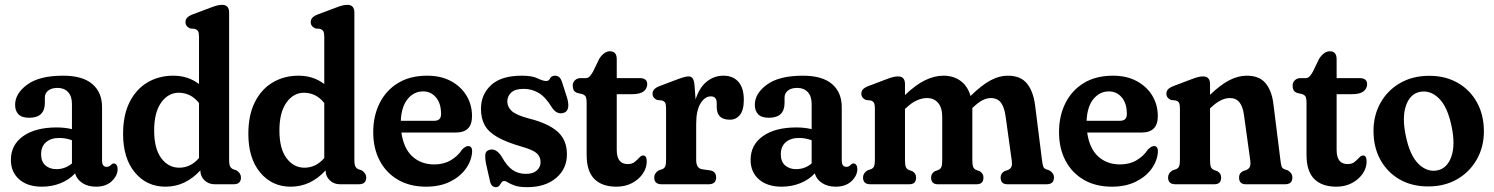

<svg xmlns="http://www.w3.org/2000/svg" viewBox="-20 -762 6177 794"><path d="M25 -100.5Q25 -163 75.8 -199Q126.5 -235 214.5 -235Q248 -235 277.5 -228V-332Q277.5 -364 261.5 -381.2Q245.5 -398.5 218 -398.5Q193.5 -398.5 179.5 -387.5Q165.5 -376.5 165.5 -359V-336.5Q165.5 -275 100.5 -275Q70 -275 56.2 -289.5Q42.5 -304 42.5 -328.5Q42.5 -375.5 92.8 -412.2Q143 -449 241.5 -449Q321.5 -449 361.8 -414.5Q402 -380 402 -319V-96Q402 -86 406.5 -79Q411 -72 421.5 -72Q432 -72 439 -80.5Q445 -86 450.5 -86Q458 -86 462.2 -79.5Q466.5 -73 466.5 -63Q466.5 -36 442.5 -13Q418.5 10 377 10Q344 10 320.8 -5Q297.5 -20 290.5 -45Q266.5 -19 230.8 -4.5Q195 10 153.5 10Q94 10 59.5 -20.2Q25 -50.5 25 -100.5ZM150 -124.5Q150 -93.5 167.8 -78Q185.5 -62.5 213.5 -62.5Q249.5 -62.5 277.5 -86V-182Q252.5 -191.5 225 -191.5Q190.5 -191.5 170.2 -173.8Q150 -156 150 -124.5Z M489 -208.5Q489 -286 516 -339.8Q543 -393.5 590 -421.2Q637 -449 697 -449Q757.5 -449 803 -414.5V-609.5Q803 -626 799 -632.8Q795 -639.5 785.5 -642.5L766 -644.5Q747 -653 747 -670.5Q747 -680.5 753.2 -688Q759.5 -695.5 775.5 -702L848.5 -729.5Q868 -737 878.8 -739.5Q889.5 -742 898.5 -742Q927.5 -742 927.5 -710V-100.5Q927.5 -81.5 931.8 -73.5Q936 -65.5 944.5 -62L958 -57.5Q976.5 -45.5 976.5 -28Q976.5 0 946 0H868Q842.5 0 825.5 -16.5Q808.5 -33 808.5 -57.5Q779 -25 742.8 -7.5Q706.5 10 664.5 10Q586.5 10 537.8 -48.8Q489 -107.5 489 -208.5ZM617.5 -222.5Q617.5 -147 647 -107.8Q676.5 -68.5 721 -68.5Q768.5 -68.5 803 -108.5V-336Q785 -358.5 763.8 -368.5Q742.5 -378.5 719 -378.5Q675.5 -378.5 646.5 -337.8Q617.5 -297 617.5 -222.5Z M1007 -208.5Q1007 -286 1034 -339.8Q1061 -393.5 1108 -421.2Q1155 -449 1215 -449Q1275.5 -449 1321 -414.5V-609.5Q1321 -626 1317 -632.8Q1313 -639.5 1303.5 -642.5L1284 -644.5Q1265 -653 1265 -670.5Q1265 -680.5 1271.2 -688Q1277.5 -695.5 1293.5 -702L1366.5 -729.5Q1386 -737 1396.8 -739.5Q1407.5 -742 1416.5 -742Q1445.5 -742 1445.5 -710V-100.5Q1445.5 -81.5 1449.8 -73.5Q1454 -65.5 1462.5 -62L1476 -57.5Q1494.5 -45.5 1494.5 -28Q1494.5 0 1464 0H1386Q1360.5 0 1343.5 -16.5Q1326.5 -33 1326.5 -57.5Q1297 -25 1260.8 -7.5Q1224.5 10 1182.5 10Q1104.5 10 1055.8 -48.8Q1007 -107.5 1007 -208.5ZM1135.5 -222.5Q1135.5 -147 1165 -107.8Q1194.5 -68.5 1239 -68.5Q1286.5 -68.5 1321 -108.5V-336Q1303 -358.5 1281.8 -368.5Q1260.5 -378.5 1237 -378.5Q1193.5 -378.5 1164.5 -337.8Q1135.5 -297 1135.5 -222.5Z M1932 -281.5Q1932 -214 1865.5 -214H1640Q1649 -148.5 1685.2 -115.2Q1721.5 -82 1776 -82Q1815 -82 1844.5 -99.5Q1874 -117 1890.5 -143Q1905 -158 1916 -158Q1933 -158 1932.5 -134.5Q1930 -97 1906.2 -64Q1882.5 -31 1840.8 -10.5Q1799 10 1742 10Q1675 10 1626 -18.5Q1577 -47 1550.2 -97.8Q1523.5 -148.5 1523.5 -215.5Q1523.5 -282.5 1549.8 -335.2Q1576 -388 1625.8 -418.5Q1675.5 -449 1747 -449Q1803 -449 1844.5 -426.8Q1886 -404.5 1909 -366.8Q1932 -329 1932 -281.5ZM1730 -384Q1691.5 -384 1665.8 -352.5Q1640 -321 1637.5 -262.5H1776Q1804 -262.5 1804 -290.5Q1804 -334.5 1783 -359.2Q1762 -384 1730 -384Z M2155 -43Q2184.5 -43 2200 -57Q2215.5 -71 2215.5 -92Q2215.5 -112.5 2200.8 -127Q2186 -141.5 2141 -154.5Q2074.5 -173.5 2037 -195Q1999.5 -216.5 1984.2 -244.8Q1969 -273 1969 -312Q1969 -371.5 2011 -410.2Q2053 -449 2137.5 -449Q2180.5 -449 2203 -438Q2225.5 -427 2239 -427Q2249.5 -427 2255 -438Q2260.5 -449 2275.5 -449Q2285.5 -449 2293 -442.5Q2300.5 -436 2306 -417L2325.5 -356.5Q2339 -307 2314 -296.5Q2284.5 -284.5 2262 -318Q2236.5 -360.5 2208 -377.5Q2179.5 -394.5 2145.5 -394.5Q2110 -394.5 2094 -379.2Q2078 -364 2078 -342.5Q2078 -319.5 2096.8 -302.5Q2115.5 -285.5 2169 -271.5Q2247 -252 2285.8 -217.5Q2324.5 -183 2324.5 -124Q2324.5 -63.5 2279.5 -25.8Q2234.5 12 2160.5 12Q2128 12 2109.2 5.5Q2090.5 -1 2081 -7.2Q2071.5 -13.5 2065.5 -13.5Q2058 -13.5 2054 -7.2Q2050 -1 2045 5.5Q2040 12 2030.5 12Q2010.5 12 2005.5 -16.5L1990 -84.5Q1985 -111 1987.2 -124.8Q1989.5 -138.5 2004.5 -142.5Q2031.5 -150 2054.5 -114.5Q2076 -75.5 2099.5 -59.2Q2123 -43 2155 -43Z M2387.5 -373 2368 -377.5Q2355.5 -382 2352 -390Q2348.5 -398 2348.5 -408.5Q2348.5 -421.5 2357.8 -430.2Q2367 -439 2381.5 -439H2402.5Q2410.5 -439 2416.8 -444.2Q2423 -449.5 2432 -465L2458.5 -519.5Q2478.5 -550 2502.5 -550Q2530.5 -550 2530.5 -517V-439H2625.5Q2656.5 -439 2656.5 -414Q2656.5 -396 2641.8 -384.2Q2627 -372.5 2593.5 -372.5H2530.5V-142Q2530.5 -83.5 2575.5 -83.5Q2594 -83.5 2605 -92.5Q2616 -101.5 2623.8 -110.2Q2631.5 -119 2640 -119Q2654.5 -119 2654.5 -94Q2654.5 -67.5 2638.2 -43.8Q2622 -20 2593.8 -5Q2565.5 10 2529.5 10Q2469.5 10 2437.8 -22Q2406 -54 2406 -121.5V-338Q2406 -353 2403 -360.8Q2400 -368.5 2387.5 -373Z M2852 -410.5 2856.5 -351Q2872.5 -400.5 2903 -424.8Q2933.5 -449 2971.5 -449Q3011.5 -449 3033.8 -423.5Q3056 -398 3056 -349Q3056 -307 3040 -287Q3024 -267 2998.5 -267Q2944 -267 2944 -319V-335.5Q2944 -363.5 2919.5 -363.5Q2895 -363.5 2877 -334.5Q2859 -305.5 2859 -249V-100.5Q2859 -65.5 2884 -62L2916 -57.5Q2941.5 -53.5 2941.5 -28Q2941.5 0 2910.5 0H2716Q2685.5 0 2685.5 -28Q2685.5 -46 2704 -57.5L2717.5 -62Q2727 -65.5 2730.8 -73.5Q2734.5 -81.5 2734.5 -100.5V-313.5Q2734.5 -330 2730.8 -336.8Q2727 -343.5 2717.5 -346.5L2697.5 -348.5Q2678.5 -357 2678.5 -374.5Q2678.5 -395 2707.5 -406L2783 -434.5Q2813.5 -446 2827.5 -446Q2838 -446 2844 -438.5Q2850 -431 2852 -410.5Z M3084 -100.5Q3084 -163 3134.8 -199Q3185.5 -235 3273.5 -235Q3307 -235 3336.5 -228V-332Q3336.5 -364 3320.5 -381.2Q3304.5 -398.5 3277 -398.5Q3252.5 -398.5 3238.5 -387.5Q3224.5 -376.5 3224.5 -359V-336.5Q3224.5 -275 3159.5 -275Q3129 -275 3115.2 -289.5Q3101.5 -304 3101.5 -328.5Q3101.5 -375.5 3151.8 -412.2Q3202 -449 3300.5 -449Q3380.5 -449 3420.8 -414.5Q3461 -380 3461 -319V-96Q3461 -86 3465.5 -79Q3470 -72 3480.5 -72Q3491 -72 3498 -80.5Q3504 -86 3509.5 -86Q3517 -86 3521.2 -79.5Q3525.5 -73 3525.5 -63Q3525.5 -36 3501.5 -13Q3477.5 10 3436 10Q3403 10 3379.8 -5Q3356.5 -20 3349.5 -45Q3325.5 -19 3289.8 -4.5Q3254 10 3212.5 10Q3153 10 3118.5 -20.2Q3084 -50.5 3084 -100.5ZM3209 -124.5Q3209 -93.5 3226.8 -78Q3244.5 -62.5 3272.5 -62.5Q3308.5 -62.5 3336.5 -86V-182Q3311.5 -191.5 3284 -191.5Q3249.5 -191.5 3229.2 -173.8Q3209 -156 3209 -124.5Z M3722.5 -414V-369Q3767.5 -412 3806.2 -430.5Q3845 -449 3881.5 -449Q3923.5 -449 3952.8 -427.2Q3982 -405.5 3993.5 -365Q4039.5 -410 4075.8 -429.5Q4112 -449 4147.5 -449Q4200.5 -449 4226.8 -416.8Q4253 -384.5 4260.5 -327L4289 -100.5Q4291.5 -81.5 4294.2 -73.5Q4297 -65.5 4306 -62L4319.5 -57.5Q4328.5 -52 4333.5 -45Q4338.5 -38 4338.5 -28Q4338.5 0 4308 0H4146Q4118 0 4118 -28Q4118 -44.5 4133.5 -54L4148 -59Q4157.5 -63 4162 -71Q4166.5 -79 4164 -97.5L4139 -278Q4134 -317 4119.8 -336.8Q4105.5 -356.5 4076.5 -356.5Q4061 -356.5 4043.2 -347.5Q4025.5 -338.5 4004 -318L4001 -315.5Q4001 -313 4001 -310V-100.5Q4001 -80 4004.5 -71.5Q4008 -63 4017.5 -59L4031.5 -54Q4047 -44.5 4047 -28Q4047 0 4019 0H3858.5Q3830.5 0 3830.5 -28Q3830.5 -44.5 3846 -54L3860 -59Q3869.5 -63 3873 -71.5Q3876.5 -80 3876.5 -100.5V-278Q3876.5 -316.5 3859.5 -336.5Q3842.5 -356.5 3813.5 -356.5Q3793 -356.5 3770.8 -346.5Q3748.5 -336.5 3725.5 -314L3722.5 -311.5V-100.5Q3722.5 -80 3726 -71.5Q3729.5 -63 3739 -59L3753 -54Q3768.5 -44.5 3768.5 -28Q3768.5 0 3740.5 0H3579.5Q3549 0 3549 -28Q3549 -46 3567.5 -57.5L3581 -62Q3590.5 -65.5 3594.2 -73.5Q3598 -81.5 3598 -100.5V-313.5Q3598 -330 3594.2 -336.8Q3590.5 -343.5 3581 -346.5L3561 -348.5Q3542 -357 3542 -374.5Q3542 -384.5 3548.2 -392Q3554.5 -399.5 3571 -406L3643.5 -433.5Q3663 -441 3673.8 -443.5Q3684.5 -446 3694 -446Q3722.5 -446 3722.5 -414Z M4768 -281.5Q4768 -214 4701.5 -214H4476Q4485 -148.5 4521.2 -115.2Q4557.5 -82 4612 -82Q4651 -82 4680.5 -99.5Q4710 -117 4726.5 -143Q4741 -158 4752 -158Q4769 -158 4768.5 -134.5Q4766 -97 4742.2 -64Q4718.5 -31 4676.8 -10.5Q4635 10 4578 10Q4511 10 4462 -18.5Q4413 -47 4386.2 -97.8Q4359.5 -148.5 4359.5 -215.5Q4359.5 -282.5 4385.8 -335.2Q4412 -388 4461.8 -418.5Q4511.5 -449 4583 -449Q4639 -449 4680.5 -426.8Q4722 -404.5 4745 -366.8Q4768 -329 4768 -281.5ZM4566 -384Q4527.5 -384 4501.8 -352.5Q4476 -321 4473.5 -262.5H4612Q4640 -262.5 4640 -290.5Q4640 -334.5 4619 -359.2Q4598 -384 4566 -384Z M4984 -414V-370Q5028 -412 5064.2 -430.5Q5100.5 -449 5136 -449Q5188 -449 5213.8 -417.8Q5239.5 -386.5 5246 -332.5L5275 -100.5Q5277 -81.5 5280 -73.5Q5283 -65.5 5292 -62L5305.5 -57.5Q5314.5 -52 5319.5 -45Q5324.5 -38 5324.5 -28Q5324.5 0 5294 0H5132Q5104 0 5104 -28Q5104 -45.5 5119.5 -54L5134 -59Q5143.5 -63 5148 -71Q5152.5 -79 5150.5 -97.5L5124.5 -285.5Q5120 -320.5 5106 -338.5Q5092 -356.5 5065.5 -356.5Q5028.5 -356.5 4986.5 -316L4984 -314V-100.5Q4984 -80 4987.5 -71.5Q4991 -63 5000.5 -59L5014.5 -54Q5030 -44.5 5030 -28Q5030 0 5002 0H4841Q4810.5 0 4810.5 -28Q4810.5 -46 4829 -57.5L4842.5 -62Q4852 -65.5 4855.8 -73.5Q4859.5 -81.5 4859.5 -100.5V-313.5Q4859.5 -330 4855.8 -336.8Q4852 -343.5 4842.5 -346.5L4822.5 -348.5Q4803.5 -357 4803.5 -374.5Q4803.5 -384.5 4809.8 -392Q4816 -399.5 4832.5 -406L4905 -433.5Q4924.5 -441 4935.2 -443.5Q4946 -446 4955.5 -446Q4984 -446 4984 -414Z M5364.5 -373 5345 -377.5Q5332.5 -382 5329 -390Q5325.5 -398 5325.5 -408.5Q5325.5 -421.5 5334.8 -430.2Q5344 -439 5358.5 -439H5379.5Q5387.5 -439 5393.8 -444.2Q5400 -449.5 5409 -465L5435.5 -519.5Q5455.5 -550 5479.5 -550Q5507.5 -550 5507.5 -517V-439H5602.5Q5633.5 -439 5633.5 -414Q5633.5 -396 5618.8 -384.2Q5604 -372.5 5570.5 -372.5H5507.5V-142Q5507.5 -83.5 5552.5 -83.5Q5571 -83.5 5582 -92.5Q5593 -101.5 5600.8 -110.2Q5608.5 -119 5617 -119Q5631.5 -119 5631.5 -94Q5631.5 -67.5 5615.2 -43.8Q5599 -20 5570.8 -5Q5542.5 10 5506.5 10Q5446.5 10 5414.8 -22Q5383 -54 5383 -121.5V-338Q5383 -353 5380 -360.8Q5377 -368.5 5364.5 -373Z M5890.5 -448.5Q5958 -448.5 6008.8 -419.2Q6059.5 -390 6088 -338.2Q6116.5 -286.5 6116.5 -218.5Q6116.5 -154.5 6087.2 -102.8Q6058 -51 6006.2 -21Q5954.5 9 5886 9Q5818.5 9 5767.8 -20.2Q5717 -49.5 5688.5 -101.2Q5660 -153 5660 -221Q5660 -285 5689 -336.8Q5718 -388.5 5770 -418.5Q5822 -448.5 5890.5 -448.5ZM5924.5 -57.5Q5965 -66 5982 -114.5Q5999 -163 5983 -239Q5966.5 -320 5930.5 -355.2Q5894.5 -390.5 5851.5 -382Q5811 -373.5 5794.2 -325Q5777.5 -276.5 5793.5 -200.5Q5810 -119.5 5846 -84.2Q5882 -49 5924.5 -57.5Z"/></svg>

Font: Fraunces 144pt SuperSoft SemiBold
Style: Regular
Weight: 600
Version: Version 1.000;[b76b70a41]